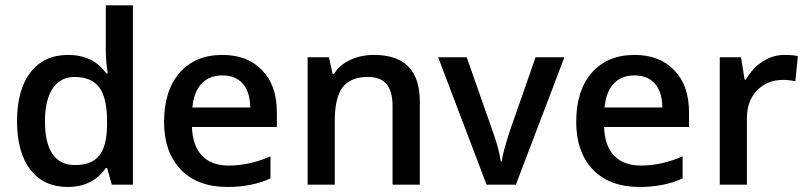

<svg xmlns="http://www.w3.org/2000/svg" viewBox="-20 -704 3079 732"><path d="M151.4 -240.2Q151.4 -159.2 180.2 -116.9Q209 -74.7 265.6 -74.7Q329.1 -74.7 358.2 -110.6Q387.2 -146.5 388.2 -226.6V-241.2Q388.2 -332.5 357.9 -371.6Q327.6 -410.6 264.6 -410.6Q210 -410.6 180.7 -366.5Q151.4 -322.3 151.4 -240.2ZM383.3 -63.5Q333.5 8.8 237.8 8.8Q147 8.8 95.7 -57.1Q44.9 -123.5 44.9 -242.2Q44.9 -361.3 96.2 -428.2Q147.9 -494.6 239.3 -494.6Q335.4 -494.6 385.3 -423.8H390.6Q383.3 -476.6 383.3 -506.8V-683.6H486.8V0H406.2L388.2 -63.5Z M1011.2 -23.9Q940.9 8.8 846.7 8.8Q733.4 8.8 669.4 -57.1Q605.5 -124 605.5 -239.3Q605.5 -358.4 664.6 -426.3Q724.1 -494.6 827.6 -494.6Q923.8 -494.6 979.5 -436Q1035.6 -378.4 1035.6 -275.4V-219.7H711.9Q713.9 -148.9 750 -110.8Q786.1 -72.8 851.6 -72.8Q931.2 -72.8 1011.2 -107.9ZM934.1 -294.4Q933.1 -354 905.3 -385.3Q877.4 -416.5 827.6 -416.5Q777.8 -416.5 748.5 -385.3Q719.2 -354 713.4 -294.4Z M1580.6 -316.9V0H1476.6V-298.8Q1476.6 -355.5 1453.9 -383.1Q1431.2 -410.6 1382.3 -410.6Q1316.9 -410.6 1286.6 -371.6Q1256.3 -332.5 1256.3 -242.2V0H1152.8V-485.8H1233.9L1248 -422.4H1253.4Q1275.4 -457 1315.7 -475.8Q1356 -494.6 1405.8 -494.6Q1580.6 -494.6 1580.6 -316.9Z M1946.8 0H1835L1650.4 -485.8H1759.3L1858.4 -203.6Q1883.8 -132.8 1889.2 -88.4H1892.6Q1896.5 -120.1 1923.3 -203.6L2022 -485.8H2131.8Z M2582.5 -23.9Q2512.2 8.8 2418 8.8Q2304.7 8.8 2240.7 -57.1Q2176.8 -124 2176.8 -239.3Q2176.8 -358.4 2235.8 -426.3Q2295.4 -494.6 2398.9 -494.6Q2495.1 -494.6 2550.8 -436Q2606.9 -378.4 2606.9 -275.4V-219.7H2283.2Q2285.2 -148.9 2321.3 -110.8Q2357.4 -72.8 2422.9 -72.8Q2502.4 -72.8 2582.5 -107.9ZM2505.4 -294.4Q2504.4 -354 2476.6 -385.3Q2448.7 -416.5 2398.9 -416.5Q2349.1 -416.5 2319.8 -385.3Q2290.5 -354 2284.7 -294.4Z M2823.7 -400.4Q2848.6 -444.3 2887.5 -469.5Q2926.3 -494.6 2970.7 -494.6Q3002 -494.6 3022 -490.2L3012.2 -394Q2989.3 -399.4 2966.3 -399.4Q2904.8 -399.4 2865.7 -358.9Q2827.6 -318.4 2827.6 -253.9V0H2724.1V-485.8H2805.2L2818.8 -400.4Z"/></svg>

Font: Khula Semibold
Style: Regular
Weight: 600
Designer: Erin McLaughlin, Steve Matteson
Version: Version 1.000;PS 1.0;hotconv 1.0.72;makeotf.lib2.5.5900